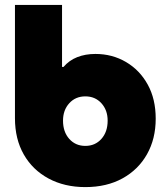

<svg xmlns="http://www.w3.org/2000/svg" viewBox="-20 -750 687 783"><path d="M328 13Q243 13 178 -22Q113 -57 77 -120Q41 -183 41 -268V-730H233V-477H239Q262 -504 295 -517Q328 -530 369 -530Q438 -530 494 -497Q550 -464 582.5 -405Q615 -346 615 -266Q615 -184 579.5 -121Q544 -58 479.5 -22.5Q415 13 328 13ZM328 -155Q368 -155 393.5 -183.5Q419 -212 419 -258Q419 -301 393.5 -329Q368 -357 328 -357Q288 -357 262.5 -329Q237 -301 237 -258Q237 -212 262.5 -183.5Q288 -155 328 -155Z"/></svg>

Font: MuseoModerno Black
Style: Regular
Weight: 900
Designer: Pablo Cosgaya, Héctor Gatti, Marcela Romero, and the Authors of The MuseoModerno Project.
Foundry: Omnibus-Type Team
Version: Version 1.001